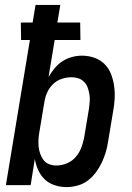

<svg xmlns="http://www.w3.org/2000/svg" viewBox="-20 -755 540 783"><path d="M252 8Q227 8 203.5 0.5Q180 -7 163 -23Q146 -39 136 -61Q126 -83 122 -107L105 0H4L102 -592H66L65 -663H113L125 -735H226L214 -663H307L308 -592H203L178 -441Q189 -460 203 -477Q217 -494 235 -505.5Q253 -517 273.5 -522.5Q294 -528 314 -528Q341 -528 365 -519.5Q389 -511 406.5 -493.5Q424 -476 433 -452.5Q442 -429 445.5 -403.5Q449 -378 447.5 -351.5Q446 -325 441 -299L421 -179Q418 -157 411.5 -135Q405 -113 395 -92Q385 -71 371 -52Q357 -33 338.5 -19Q320 -5 297 1.5Q274 8 252 8ZM210 -80Q231 -80 252 -88.5Q273 -97 288 -114Q303 -131 311 -151.5Q319 -172 323 -193L343 -313Q345 -328 346 -342.5Q347 -357 344.5 -371Q342 -385 337.5 -398Q333 -411 323 -421Q313 -431 300 -435.5Q287 -440 272 -440Q252 -440 232 -433.5Q212 -427 196.5 -412Q181 -397 172.5 -378Q164 -359 161 -339L141 -219Q138 -204 137 -188Q136 -172 137.5 -157Q139 -142 144 -128Q149 -114 157.5 -102.5Q166 -91 180 -85.5Q194 -80 210 -80Z"/></svg>

Font: Iosevka Semibold
Style: Italic
Weight: 600
Italic angle: -9°
Monospace: yes
Designer: Belleve Invis
Foundry: Belleve Invis
Version: Version 32.5.0; ttfautohint (v1.8.4)